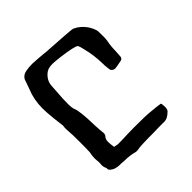

<svg xmlns="http://www.w3.org/2000/svg" viewBox="-193 -881 1045 1045"><g transform="rotate(-45 329.5 -358.5)"><path d="M275.9 10.7 266.1 9.8Q230.5 0 190.4 0Q169.9 -2 162.1 -2L158.2 -1.5Q119.1 -1.5 97.7 -22.9Q92.3 -28.3 92.3 -36.6L92.8 -41Q85 -55.2 85 -70.3L86.4 -88.9L84 -122.1Q84 -143.6 88.9 -165Q90.3 -180.7 90.3 -241.2Q90.3 -315.4 87.9 -328.6L86.9 -347.7Q86.9 -360.4 88.9 -373.5Q88.9 -376 87.9 -379.2Q86.9 -382.3 81.3 -433.6Q75.7 -484.9 75.7 -517.1Q75.7 -584 99.6 -641.1Q115.2 -687 119.6 -697.3Q131.3 -718.3 156.2 -723.1Q181.2 -728 207.5 -728Q218.8 -728 231 -726.6Q243.2 -725.1 255.4 -725.1Q274.9 -724.1 293.9 -721.7Q304.7 -719.7 327.6 -718.8Q474.1 -710 498 -706.1Q506.8 -703.1 513.7 -697.8L516.6 -697.3Q563.5 -667 582 -617.2Q586.9 -606.9 586.9 -596.2L587.4 -556.6Q587.4 -541 585 -525.4Q578.1 -492.7 578.1 -458.5L575.2 -414.6Q573.2 -402.3 560.5 -398.9Q518.6 -390.1 508.3 -390.1Q501 -390.1 493.2 -395.8Q485.4 -401.4 484.6 -408Q483.9 -414.6 482.9 -418.9Q480 -440.9 480 -461.9Q479 -523.4 463.4 -584Q459 -607.4 451.7 -620.6Q439 -632.3 345.7 -644.5Q302.2 -649.9 286.1 -649.9Q250 -649.9 233.4 -634.8Q200.7 -608.4 197.8 -569.8L194.8 -521.5Q190.9 -478.5 190.9 -435.5Q190.9 -404.8 196.8 -391.1Q209.5 -361.8 211.9 -251.5Q213.9 -208 216.8 -187.5Q216.8 -173.8 210.4 -167.5Q199.2 -156.2 199.2 -134.8Q199.7 -114.7 203.6 -92.8L213.9 -91.3Q223.6 -88.4 232.4 -88.4Q266.1 -88.4 300.8 -90.3Q315.9 -91.3 350.6 -91.3Q447.3 -91.3 470.2 -88.4Q525.9 -83.5 549.3 -79.6Q553.7 -71.8 553.7 -51.3Q553.7 -31.2 544.4 -22.5Q517.6 3.4 496.1 3.4H451.7Q441.4 4.4 415.5 4.4Q303.7 4.4 286.1 9.8Q280.8 10.7 275.9 10.7Z"/></g></svg>

Font: Kurland
Style: Regular
Weight: 400
Designer: GGBot
Version: 0.22